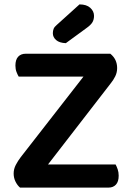

<svg xmlns="http://www.w3.org/2000/svg" viewBox="-20 -852 598 872"><path d="M74 -138 359 -504H65Q60 -512 55 -525Q50 -538 50 -554Q50 -581 62.5 -594.5Q75 -608 97 -608H481Q512 -583 512 -543Q512 -523 503.5 -505.5Q495 -488 481 -471L198 -105H505Q510 -96 514.5 -83Q519 -70 519 -54Q519 -27 506.5 -13.5Q494 0 473 0H71Q59 -10 50.5 -27Q42 -44 42 -64Q42 -84 51.5 -102.5Q61 -121 74 -138ZM238 -739 341 -832Q373 -832 390 -816.5Q407 -801 407 -780Q407 -763 399.5 -750.5Q392 -738 372 -724L279 -656Q250 -657 235 -670Q220 -683 220 -701Q220 -712 223.5 -721Q227 -730 238 -739Z"/></svg>

Font: Baloo Bhaijaan 2 SemiBold
Style: Regular
Weight: 600
Designer: Sanskriti Dholi, Noopur Datye and Ek Type
Foundry: Ek Type
Version: Version 1.700